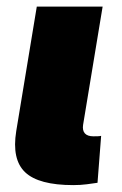

<svg xmlns="http://www.w3.org/2000/svg" viewBox="-20 -549 362 571"><path d="M197.8 1.5Q95.2 1.5 54.9 -36.6Q14.6 -74.7 28.3 -159.2L89.4 -529.3H285.2L227.1 -177.7Q224.6 -161.1 232.4 -152.3Q240.2 -143.6 257.8 -143.6Q265.1 -143.6 270.8 -143.8Q276.4 -144 280.8 -145L270 -5.4Q256.8 -3.4 238.3 -1Q219.7 1.5 197.8 1.5Z"/></svg>

Font: Inter 24pt Black
Style: Italic
Weight: 900
Italic angle: -9.3988°
Designer: Rasmus Andersson
Foundry: rsms
Version: Version 4.001;git-66647c0bb